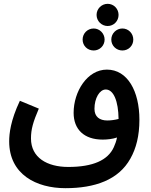

<svg xmlns="http://www.w3.org/2000/svg" viewBox="-20 -796 787 1004"><path d="M543 -660C575 -660 600 -686 600 -718C600 -750 575 -776 543 -776C511 -776 485 -750 485 -718C485 -686 511 -660 543 -660ZM470 -532C501 -532 527 -557 527 -589C527 -621 501 -647 470 -647C437 -647 412 -621 412 -589C412 -557 437 -532 470 -532ZM620 -532C652 -532 677 -557 677 -589C677 -621 652 -647 620 -647C588 -647 562 -621 562 -589C562 -557 588 -532 620 -532ZM322 188C476 188 600 145 662 33C692 -20 709 -86 709 -170C709 -319 647 -432 539 -432C436 -432 365 -317 365 -206C365 -120 419 -66 517 -66C541 -66 568 -69 592 -77C588 -58 582 -41 575 -26C544 42 466 77 337 77C226 77 142 28 142 -72C142 -120 153 -158 183 -228L84 -269C35 -166 28 -96 28 -57C28 117 171 188 322 188ZM474 -227C474 -283 501 -328 533 -328C574 -328 599 -267 600 -174C581 -169 560 -166 541 -166C501 -166 474 -185 474 -227Z"/></svg>

Font: Noto Sans Arabic UI Cn SmBd
Style: Regular
Weight: 600
Width: 3
Designer: Monotype Design Team, Nadine Chahine and Nizar Qandah
Foundry: Monotype Imaging Inc.
Version: Version 2.010